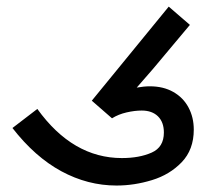

<svg xmlns="http://www.w3.org/2000/svg" viewBox="-20 -568 640 594"><path d="M18.5 -172 95.5 -231Q205 -79 357 -79Q411 -79 449 -95.8Q487 -112.5 487 -158Q487 -190 468.8 -208Q450.5 -226 418.5 -226Q396.5 -226 371.5 -220.2Q346.5 -214.5 326.5 -202L264 -256.5L502 -547.5L567.5 -491L513 -426Q449.5 -349 403 -297Q426 -301 443.5 -301Q485.5 -301 516.2 -283.5Q547 -266 563.2 -235.5Q579.5 -205 579.5 -167Q579.5 -105 542.2 -66.2Q505 -27.5 450.2 -10.8Q395.5 6 340.5 6Q251.5 6 169.8 -38.2Q88 -82.5 18.5 -172Z"/></svg>

Font: JuliaMono Medium
Style: Italic
Weight: 500
Italic angle: -9°
Monospace: yes
Designer: cormullion
Foundry: corm
Version: Version 0.054; ttfautohint (v1.8.4)